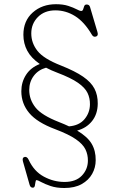

<svg xmlns="http://www.w3.org/2000/svg" viewBox="-20 -734 592 936"><path d="M446.5 47Q446.5 83 429.2 113.8Q412 144.5 378.2 163.5Q344.5 182.5 293.5 182.5Q255 182.5 226.5 172.8Q198 163 180.8 153.5Q163.5 144 158.5 144Q154 144 153 153.2Q152 162.5 149.8 171.8Q147.5 181 140 181Q128.5 181 124.5 167.5L92 53.5Q86.5 34 100.5 31Q112.5 29 120 45.5Q146 101.5 194 127.2Q242 153 294.5 153Q349.5 153 378.8 122.5Q408 92 408.5 50Q409 20 396.5 -5.8Q384 -31.5 349.8 -55.2Q315.5 -79 249.5 -104Q161 -137 122.5 -183Q84 -229 84 -289Q84 -333.5 106.8 -369Q129.5 -404.5 174 -422Q132 -451 113 -486.5Q94 -522 94 -564.5Q94 -632.5 139.5 -673Q185 -713.5 253 -713.5Q288 -713.5 313 -705.2Q338 -697 353.5 -688.8Q369 -680.5 375 -680.5Q383 -680.5 385.2 -688.2Q387.5 -696 390.5 -704Q393.5 -712 402.5 -712Q415.5 -712 419 -699.5L455 -578Q460.5 -560 448.5 -556Q435.5 -551.5 428 -564.5Q391 -627.5 346 -655.5Q301 -683.5 250 -683.5Q197 -683.5 164.8 -651Q132.5 -618.5 132.5 -571Q132.5 -524 162.8 -485.8Q193 -447.5 277.5 -414.5Q345.5 -387.5 384.8 -360.5Q424 -333.5 440.5 -301.8Q457 -270 456.5 -228.5Q456 -178 428.8 -143.8Q401.5 -109.5 356 -97.5Q406.5 -67.5 426.8 -33.2Q447 1 446.5 47ZM267.5 -139Q294.5 -128.5 316.5 -118Q366 -122 392 -153Q418 -184 418.5 -225Q419 -255 406.8 -280.8Q394.5 -306.5 360 -330.5Q325.5 -354.5 259.5 -379.5Q229 -391 204.5 -404Q166.5 -393.5 144.5 -364Q122.5 -334.5 122.5 -295.5Q122.5 -248.5 152.8 -210.2Q183 -172 267.5 -139Z"/></svg>

Font: Fraunces 9pt SuperSoft Thin
Style: Regular
Weight: 100
Version: Version 1.000;[b76b70a41]